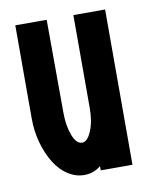

<svg xmlns="http://www.w3.org/2000/svg" viewBox="-60 -497 427 547"><g transform="rotate(-10 153.0 -224.0)"><path d="M21 -182.1V-451.2H111.8L112.8 -182.1Q112.8 -145 123.3 -116.9Q133.8 -88.9 150.9 -88.9Q166 -88.9 177.5 -116Q189 -143.1 189 -182.1V-451.2H280.8V-2H189V-14.2Q168 2.9 141.1 2.9Q116.2 2.9 94 -11.5Q71.8 -25.9 55.9 -51.5Q40 -77.1 30.5 -110.6Q21 -144 21 -182.1Z"/></g></svg>

Font: Fundamental  Brigade Condensed
Style: Regular
Weight: 400
Width: 3
Designer: Peter Wiegel, original typeface by Carl Albert Fahrenwaldt 1901
Foundry: Peter Wiegel
Version: Version 0.000 2012 initial release